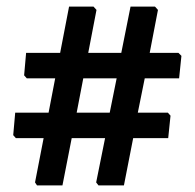

<svg xmlns="http://www.w3.org/2000/svg" viewBox="-20 -593 589 581"><path d="M488 -252 496 -243 489 -175H383L355 -32H278L271 -41L298 -175H197L169 -32H92L86 -41L112 -175H28L20 -184L26 -252H127L147 -356H61L53 -365L59 -433H162L189 -573H263L272 -563L247 -433H347L375 -573H449L458 -563L433 -433H520L529 -424L522 -356H418L397 -252ZM212 -252H312L333 -356H232Z"/></svg>

Font: Alegreya Sans SC
Style: Bold
Weight: 700
Designer: Juan Pablo del Peral
Foundry: Huerta Tipografica
Version: Version 2.007